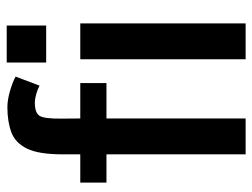

<svg xmlns="http://www.w3.org/2000/svg" viewBox="-111 -651 762 580"><g transform="rotate(-90 270.0 -361.0)"><path d="M93.8 0V-420.4H8.3V-499.5H93.8V-553.7Q93.8 -625 111.1 -660.4Q128.4 -695.8 160.6 -707.8Q192.9 -719.7 236.8 -719.7Q257.3 -719.7 284.7 -711.9Q312 -704.1 328.6 -694.8L301.3 -622.6Q289.1 -628.9 275.1 -632.8Q261.2 -636.7 250 -636.7Q218.8 -636.7 210 -622.3Q201.2 -607.9 201.7 -558.1L202.1 -499.5H309.1V-420.4H202.1V0ZM380.9 0V-499.5H489.3V0ZM371.1 -602.5V-721.7H482.9V-602.5Z"/></g></svg>

Font: Pontano Sans
Style: Bold
Weight: 700
Designer: Vernon Adams
Foundry: Vernon Adams
Version: Version 2.001